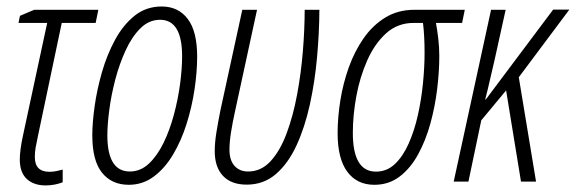

<svg xmlns="http://www.w3.org/2000/svg" viewBox="-20 -560 1775 592"><path d="M120.6 11.7Q84 11.7 62.5 -8.3Q41 -28.3 41 -68.4Q41 -82 43.5 -101.1Q45.9 -120.1 51.8 -146.5L125.5 -489.3H37.1L41.5 -511.2L85.4 -529.8H283.2L274.9 -489.3H170.4L96.7 -139.2Q92.3 -119.1 89.8 -104.7Q87.4 -90.3 87.4 -75.7Q87.4 -30.3 132.3 -30.3Q144 -30.3 154.1 -32.5Q164.1 -34.7 173.3 -37.1V2Q162.6 6.3 149.2 9Q135.7 11.7 120.6 11.7Z M377 9.8Q324.7 9.8 294.7 -27.3Q264.6 -64.5 264.6 -142.6Q264.6 -180.7 271.7 -231.9Q278.8 -283.2 294.2 -336.9Q309.6 -390.6 334.5 -436.8Q359.4 -482.9 395 -511.5Q430.7 -540 478.5 -540Q529.8 -540 558.8 -501.7Q587.9 -463.4 587.9 -385.7Q587.9 -338.4 579.8 -284.4Q571.8 -230.5 555.4 -178.5Q539.1 -126.5 513.9 -84Q488.8 -41.5 454.6 -15.9Q420.4 9.8 377 9.8ZM380.4 -31.2Q413.1 -31.2 439 -55.4Q464.8 -79.6 484.1 -119.1Q503.4 -158.7 516.1 -206.1Q528.8 -253.4 535.2 -300.8Q541.5 -348.1 541.5 -386.7Q541.5 -499 473.6 -499Q439.5 -499 413.1 -472.9Q386.7 -446.8 367.4 -404.8Q348.1 -362.8 335.4 -314.5Q322.8 -266.1 316.9 -220.5Q311 -174.8 311 -142.6Q311 -31.2 380.4 -31.2Z M740.7 9.3Q692.9 9.3 667.5 -17.8Q642.1 -44.9 642.1 -93.8Q642.1 -119.6 647.2 -151.6Q652.3 -183.6 659.7 -220.2L727.1 -529.8H772.5L704.6 -216.3Q697.3 -183.6 692.4 -152.8Q687.5 -122.1 687.5 -98.6Q687.5 -65.9 703.1 -48.6Q718.8 -31.2 745.1 -31.2Q785.2 -31.2 814.5 -63.2Q843.8 -95.2 863.8 -148.9Q883.8 -202.6 896 -268.1Q908.2 -333.5 913.8 -401.6Q919.4 -469.7 919.4 -529.8H964.8Q964.4 -458.5 957.5 -382.8Q950.7 -307.1 935.3 -237.3Q919.9 -167.5 894.3 -111.8Q868.7 -56.2 830.8 -23.4Q793 9.3 740.7 9.3Z M1134.3 9.8Q1080.6 9.8 1050.8 -30.5Q1021 -70.8 1021 -149.4Q1021 -197.3 1029.3 -249.8Q1037.6 -302.2 1055.4 -352.1Q1073.2 -401.9 1101.1 -441.9Q1128.9 -481.9 1168 -505.9Q1207 -529.8 1257.8 -529.8H1413.1L1404.8 -489.3H1324.2Q1328.1 -468.3 1331.3 -441.4Q1334.5 -414.6 1334.5 -387.7Q1334.5 -339.4 1327.9 -285.2Q1321.3 -231 1306.9 -178.7Q1292.5 -126.5 1269 -83.7Q1245.6 -41 1212.2 -15.6Q1178.7 9.8 1134.3 9.8ZM1139.2 -30.8Q1172.9 -30.8 1197.8 -54.4Q1222.7 -78.1 1240.2 -117.7Q1257.8 -157.2 1268.6 -205.6Q1279.3 -253.9 1284.2 -303.7Q1289.1 -353.5 1289.1 -397Q1289.1 -449.7 1284.2 -489.3H1255.4Q1205.6 -489.3 1170.2 -457Q1134.8 -424.8 1112.1 -373.3Q1089.4 -321.8 1078.6 -262.9Q1067.9 -204.1 1067.9 -150.4Q1067.9 -30.8 1139.2 -30.8Z M1378.9 0 1494.1 -529.8H1539.1L1504.4 -372.6Q1497.6 -344.7 1490.5 -313Q1483.4 -281.2 1476.1 -253.4H1478L1685.5 -530.3H1735.4L1579.6 -321.8L1632.8 0H1586.4L1540.5 -281.2L1463.9 -189L1424.3 0Z"/></svg>

Font: Open Sans Condensed Light
Style: Italic
Weight: 300
Width: 3
Italic angle: -12°
Designer: Monotype Design Team
Foundry: Monotype Imaging Inc.
Version: Version 3.000; ttfautohint (v1.8.4)